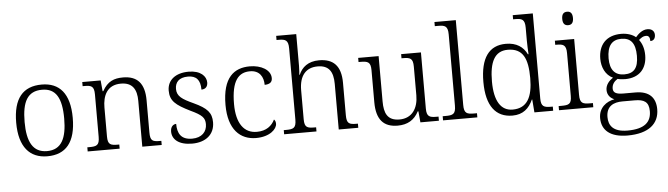

<svg xmlns="http://www.w3.org/2000/svg" viewBox="-56 -999 5142 1478"><g transform="rotate(-5 2515.5 -260.0)"><path d="M277 10C421 10 497 -80 497 -268C497 -457 417 -544 281 -544C135 -544 60 -455 60 -268C60 -80 142 10 277 10ZM278 -30C169 -30 125 -115 125 -268C125 -425 168 -504 280 -504C387 -504 431 -427 431 -268C431 -118 391 -30 278 -30Z M589 0H836V-32H826C769 -32 747 -38 747 -102V-326C747 -414 780 -498 889 -498C979 -498 1011 -442 1011 -354V0H1161V-32H1151C1093 -32 1075 -39 1075 -105V-353C1075 -485 1018 -544 909 -544C840 -544 790 -525 749 -452H744L736 -536H594V-504H609C660 -504 683 -497 683 -433V-105C683 -39 661 -32 603 -32H589Z M1396 10C1500 10 1570 -45 1570 -140C1570 -213 1537 -251 1433 -299C1348 -338 1308 -363 1308 -420C1308 -471 1338 -507 1408 -507C1471 -507 1503 -474 1503 -398C1535 -398 1552 -418 1552 -449C1552 -497 1509 -544 1416 -544C1316 -544 1251 -494 1251 -412C1251 -332 1294 -298 1403 -244C1493 -202 1514 -179 1514 -130C1514 -72 1474 -28 1399 -28C1312 -28 1286 -80 1286 -152C1267 -152 1242 -138 1242 -96C1242 -37 1291 10 1396 10Z M1890 10C1997 10 2052 -46 2052 -86C2052 -101 2048 -112 2039 -120C2017 -73 1973 -37 1901 -37C1802 -36 1743 -114 1743 -265C1743 -448 1800 -506 1887 -506C1962 -506 1991 -452 1991 -392C2030 -393 2050 -407 2050 -439C2050 -503 1976 -544 1889 -544C1768 -544 1677 -477 1677 -264C1677 -73 1768 10 1890 10Z M2107 0H2357V-32H2346C2289 -32 2267 -38 2267 -102V-326C2267 -438 2318 -498 2409 -498C2495 -498 2529 -448 2529 -352V0H2680V-32H2670C2613 -32 2593 -39 2593 -105V-355C2593 -488 2533 -544 2424 -544C2339 -544 2291 -502 2267 -446H2263C2264 -451 2267 -486 2267 -514V-760H2112V-728H2127C2179 -728 2203 -721 2203 -655V-105C2203 -39 2181 -32 2123 -32H2107Z M2984 10C3060 10 3113 -21 3147 -86H3152L3160 0H3303V-32H3286C3235 -32 3211 -39 3211 -102V-536H3058V-504H3068C3125 -504 3147 -497 3147 -431V-210C3147 -112 3101 -36 3002 -36C2908 -36 2884 -96 2884 -186V-536H2726V-504H2740C2797 -504 2820 -497 2820 -433V-185C2820 -50 2876 10 2984 10Z M3335 0H3600V-32H3579C3522 -32 3500 -39 3500 -105V-760H3335V-728H3361C3412 -728 3436 -721 3436 -655V-105C3436 -39 3414 -32 3356 -32H3335Z M3871 10C3954 10 4000 -34 4030 -100H4033L4041 0H4186V-32H4175C4118 -32 4095 -39 4095 -103V-760H3940V-728H3956C4007 -728 4031 -721 4031 -655V-557C4031 -526 4033 -485 4035 -450H4030C4002 -508 3950 -545 3868 -545C3737 -545 3670 -452 3670 -267C3670 -81 3743 10 3871 10ZM3878 -36C3786 -35 3736 -114 3736 -265C3736 -415 3776 -498 3878 -498C3995 -498 4032 -418 4032 -266C4032 -118 3988 -37 3878 -36Z M4359 -646C4382 -646 4400 -658 4400 -698C4400 -738 4382 -750 4359 -750C4335 -750 4317 -738 4317 -698C4317 -658 4335 -646 4359 -646ZM4231 0H4496V-32H4475C4417 -32 4395 -39 4395 -105V-536H4246V-504H4256C4307 -504 4331 -497 4331 -431V-102C4331 -38 4309 -32 4251 -32H4231Z M4740 240C4905 240 4985 169 4985 58C4985 -30 4937 -85 4829 -85H4736C4683 -85 4657 -97 4657 -130C4657 -164 4677 -186 4701 -201C4713 -197 4743 -194 4759 -194C4873 -194 4929 -265 4929 -364C4929 -419 4913 -458 4892 -485C4911 -501 4925 -512 4948 -512C4971 -512 4978 -494 4978 -469C5005 -469 5017 -488 5017 -514C5017 -540 5000 -562 4963 -562C4921 -562 4889 -529 4871 -508C4849 -528 4807 -544 4759 -544C4642 -544 4582 -473 4582 -366C4582 -302 4609 -240 4667 -213C4635 -193 4609 -162 4609 -123C4609 -82 4635 -58 4663 -47C4601 -36 4541 8 4541 88C4541 183 4608 240 4740 240ZM4756 -231C4686 -231 4646 -273 4646 -364C4646 -462 4685 -506 4756 -506C4829 -506 4865 -463 4865 -365C4865 -269 4829 -231 4756 -231ZM4743 202C4631 202 4598 149 4598 85C4598 0 4656 -25 4723 -25H4818C4889 -25 4927 -5 4927 68C4927 150 4878 202 4743 202Z"/></g></svg>

Font: Noto Serif Light
Style: Regular
Weight: 300
Designer: Monotype Design Team
Foundry: Monotype Imaging Inc.
Version: Version 2.013